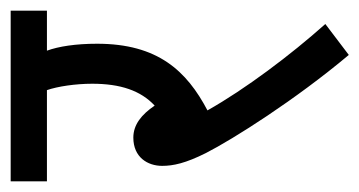

<svg xmlns="http://www.w3.org/2000/svg" viewBox="-177 -485 674 360"><g transform="rotate(-90 160.0 -305.0)"><path d="M295 -32C237 -97 173 -182 133 -253C207 -292 258 -346 258 -460C258 -500 253 -532 245 -554H320V-622H0V-554H171C178 -534 183 -500 183 -469C183 -416 170 -378 142 -352C125 -377 106 -392 82 -392C45 -392 29 -365 29 -338C29 -317 34 -294 53 -256C79 -205 153 -88 237 12Z"/></g></svg>

Font: Noto Sans Devanagari UI ExtraCondensed
Style: Regular
Weight: 400
Width: 2
Designer: Jelle Bosma - Monotype Design Team
Foundry: Monotype Imaging Inc.
Version: Version 2.003